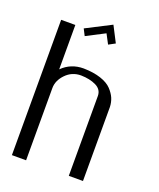

<svg xmlns="http://www.w3.org/2000/svg" viewBox="-157 -961 875 1056"><g transform="rotate(20 281.0 -432.5)"><path d="M321.3 -865.2 369.1 -772.5 331.1 -752 301.8 -807.6 194.3 -752 174.8 -790ZM125 -792V-532.2Q175.8 -583 250 -583Q308.6 -582 351.1 -567.9Q393.6 -553.7 415.5 -530.3Q437.5 -506.8 447.3 -483.4Q457 -460 458 -433.6V0H375V-468.8Q374 -505.9 337.9 -523.4Q301.8 -541 250 -542Q197.3 -542 161.1 -504.4Q125 -466.8 125 -422.9V-421.9V0H42V-792Z"/></g></svg>

Font: wanta
Style: Medium
Weight: 500
Version: Version 0.91